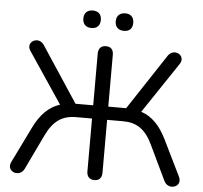

<svg xmlns="http://www.w3.org/2000/svg" viewBox="-59 -958 1087 1027"><g transform="rotate(5 484.5 -444.5)"><path d="M485 7C511 7 525 -9 525 -36V-320H611C684 -320 732 -288 770 -207L859 -21C883 30 961 3 934 -51L839 -245C805 -314 761 -360 703 -379L886 -652C917 -699 849 -736 818 -690L621 -391H525V-669C525 -697 511 -712 485 -712C459 -712 444 -697 444 -669V-391H349L152 -690C121 -736 53 -699 84 -652L267 -379C208 -360 163 -315 129 -245L34 -51C8 3 85 30 109 -21L198 -207C236 -287 284 -320 359 -320H444V-36C444 -9 459 7 485 7ZM573 -802C603 -802 619 -819 619 -849C619 -879 602 -896 573 -896C543 -896 525 -879 525 -849C525 -819 543 -802 573 -802ZM398 -802C428 -802 445 -819 445 -849C445 -879 428 -896 398 -896C369 -896 351 -879 351 -849C351 -819 369 -802 398 -802Z"/></g></svg>

Font: SN Pro Book
Style: Regular
Weight: 350
Designer: Tobias Whetton
Foundry: Supernotes
Version: Version 1.003;Glyphs 3.3 (3324)